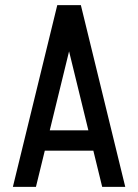

<svg xmlns="http://www.w3.org/2000/svg" viewBox="-20 -725 536 745"><path d="M131.2 -140.5V-219.2H386.5V-140.5ZM291.8 -705 119.5 0H30L202.2 -705ZM293.8 -705 466 0H376.5L204.2 -705Z"/></svg>

Font: Akshar Light
Style: Regular
Weight: 300
Designer: Tall Chai
Foundry: Tall Chai
Version: Version 1.100